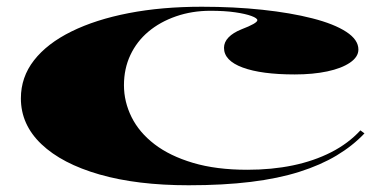

<svg xmlns="http://www.w3.org/2000/svg" viewBox="-20 -535 1148 570"><path d="M540 15Q387 15 275.5 -17Q164 -49 103 -107Q42 -165 42 -243Q42 -306 81 -356Q120 -406 192 -441.5Q264 -477 362 -496Q460 -515 579 -515Q675 -515 759 -506Q843 -497 907.5 -480.5Q972 -464 1008 -440.5Q1044 -417 1044 -388Q1044 -366 1019 -349Q994 -332 951.5 -323Q909 -314 855 -314Q756 -314 700.5 -334.5Q645 -355 645 -393Q645 -410 658.5 -424Q672 -438 697 -448Q744 -466 744 -475Q744 -481 726.5 -487.5Q709 -494 678 -498.5Q647 -503 605 -503Q550 -503 502.5 -486.5Q455 -470 420.5 -441Q386 -412 367 -371.5Q348 -331 348 -282Q348 -233 370.5 -187.5Q393 -142 438.5 -107Q484 -72 553 -51.5Q622 -31 714 -31Q787 -31 849.5 -44Q912 -57 963 -83Q1014 -109 1050 -148L1062 -139Q1027 -102 979.5 -73.5Q932 -45 869 -25Q806 -5 724.5 5Q643 15 540 15Z"/></svg>

Font: Kalnia Expanded Medium
Style: Regular
Weight: 500
Width: 7
Designer: Frida Medrano
Foundry: Frida Medrano
Version: Version 1.105